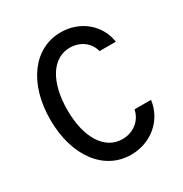

<svg xmlns="http://www.w3.org/2000/svg" viewBox="-167 -839 934 978"><g transform="rotate(-30 300.0 -350.0)"><path d="M455 -182C443 -122 392 -81 327 -81C224 -81 157 -186 157 -349C157 -513 223 -619 326 -619C386 -619 436 -583 449 -528H545C529 -635 438 -710 325 -710C166 -710 57 -563 57 -350C57 -137 167 10 326 10C443 10 538 -70 552 -182Z"/></g></svg>

Font: CommitMono
Style: 500Regular
Weight: 500
Monospace: yes
Designer: Eigil Nikolajsen
Foundry: Eigil Nikolajsen
Version: Version 1.143